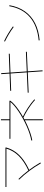

<svg xmlns="http://www.w3.org/2000/svg" viewBox="1540 -2380 920 4040"><g transform="rotate(-90 2000.0 -360.0)"><path d="M426 -219Q623 -309 737 -424Q851 -539 895 -691L915 -685Q885 -581 823 -494Q761 -407 664.5 -334.5Q568 -262 434 -201ZM583 40Q508 -91 423 -204.5Q338 -318 240 -418L254 -432Q352 -331 438.5 -216.5Q525 -102 601 30ZM85 -685V-705H915V-685Z M1063 -161Q1131 -173 1208.5 -198.5Q1286 -224 1367.5 -260.5Q1449 -297 1527.5 -340Q1606 -383 1675.5 -430Q1745 -477 1799 -523.5Q1853 -570 1884 -613L1890 -601H1100V-621H1490V-800H1510V-621H1900V-601Q1868 -557 1813.5 -509.5Q1759 -462 1688.5 -414.5Q1618 -367 1538.5 -323Q1459 -279 1376.5 -242.5Q1294 -206 1215 -179.5Q1136 -153 1067 -141ZM1490 80V-314H1510V80ZM1916 -83Q1864 -130 1804 -173.5Q1744 -217 1677.5 -256.5Q1611 -296 1541 -329L1549 -347Q1656 -296 1753.5 -232Q1851 -168 1930 -97Z M2520 76 2460 -794 2480 -796 2540 74ZM2070 -217V-237L2930 -275V-255ZM2110 -585V-605L2890 -635V-615Z M3170 -6Q3322 -20 3444.5 -66Q3567 -112 3658 -190Q3749 -268 3807.5 -377Q3866 -486 3890 -625L3910 -621Q3877 -432 3781.5 -296.5Q3686 -161 3533 -82.5Q3380 -4 3172 14ZM3452 -532Q3375 -589 3299.5 -634Q3224 -679 3146 -716L3154 -734Q3312 -660 3464 -548Z"/></g></svg>

Font: M PLUS 1 Thin Thin
Style: Regular
Weight: 250
Version: Version 1.001